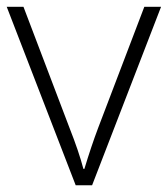

<svg xmlns="http://www.w3.org/2000/svg" viewBox="-20 -551 499 571"><path d="M205.1 0 0 -530.8H49.8L187 -169.9Q214.4 -100.6 228 -48.8H231Q251 -115.2 272 -170.9L409.2 -530.8H459L253.9 0Z"/></svg>

Font: JBL Sans
Style: Light
Weight: 300
Version: Version 1.10